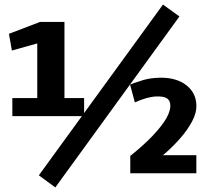

<svg xmlns="http://www.w3.org/2000/svg" viewBox="-20 -753 899 840"><path d="M34 -324H143V-563L32 -532L19 -605L155 -657H262V-324H348V-245H34ZM693 -733 765 -681 222 67 150 14ZM550 5V-71Q592 -104 631.5 -142.5Q671 -181 697 -218.5Q723 -256 725 -286Q725 -291 725 -295Q724 -314 710 -323Q696 -332 665 -331Q625 -330 570 -305L549 -383Q572 -392 604 -402Q636 -412 679 -413Q684 -413 689 -413Q755 -412 796 -379.5Q837 -347 839 -295Q841 -260 820 -221Q799 -182 765 -144Q731 -106 693 -74H839V5Z"/></svg>

Font: Epunda Sans Black
Style: Regular
Weight: 900
Designer: Simon Atzbach
Foundry: typofactur
Version: Version 2.204; ttfautohint (v1.8.4.7-5d5b)